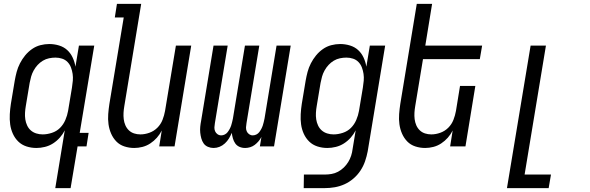

<svg xmlns="http://www.w3.org/2000/svg" viewBox="-20 -755 3040 990"><path d="M200 -62Q223 -62 247.5 -70Q272 -78 289.5 -95.5Q307 -113 317 -136.5Q327 -160 331 -183L351 -303Q354 -321 355.5 -339Q357 -357 354.5 -374Q352 -391 346 -407Q340 -423 328.5 -435Q317 -447 300.5 -452.5Q284 -458 266 -458Q250 -458 233 -454.5Q216 -451 201 -442Q186 -433 174 -420Q162 -407 153.5 -391.5Q145 -376 140.5 -360Q136 -344 133 -328L113 -208Q110 -191 109 -173.5Q108 -156 110.5 -139.5Q113 -123 120 -108Q127 -93 139 -82.5Q151 -72 167 -67Q183 -62 200 -62ZM265 215 314 -83Q304 -63 288.5 -45.5Q273 -28 253.5 -15.5Q234 -3 211.5 2.5Q189 8 168 8Q141 8 116.5 0Q92 -8 74.5 -25Q57 -42 46.5 -65Q36 -88 32.5 -113.5Q29 -139 30.5 -166Q32 -193 36 -219L56 -339Q60 -362 66 -384.5Q72 -407 83 -428.5Q94 -450 109.5 -469Q125 -488 145 -502Q165 -516 188 -522Q211 -528 234 -528Q260 -528 284.5 -520.5Q309 -513 326.5 -497Q344 -481 354.5 -458.5Q365 -436 369 -411L387 -520H466L391 -70H437L426 0H380L344 215Z M672 8Q646 8 621.5 0Q597 -8 580 -25.5Q563 -43 553 -66Q543 -89 539.5 -114.5Q536 -140 538 -166.5Q540 -193 544 -219L618 -665H572L583 -735H708L621 -208Q618 -191 617 -174Q616 -157 618 -140.5Q620 -124 626.5 -109Q633 -94 644.5 -83Q656 -72 671.5 -67Q687 -62 704 -62Q727 -62 750.5 -70.5Q774 -79 791.5 -96.5Q809 -114 818 -137Q827 -160 831 -183L887 -520H966L880 0H801L814 -82Q804 -62 789 -45Q774 -28 755 -15.5Q736 -3 714.5 2.5Q693 8 672 8Z M1081 8Q1066 8 1052 2Q1038 -4 1030 -15.5Q1022 -27 1018 -41.5Q1014 -56 1012.5 -71Q1011 -86 1012.5 -101.5Q1014 -117 1017 -132L1081 -520H1154L1088 -120Q1086 -109 1085.5 -98.5Q1085 -88 1089 -78.5Q1093 -69 1101.5 -63Q1110 -57 1121 -57Q1130 -57 1139 -61.5Q1148 -66 1154 -74Q1160 -82 1164.5 -90.5Q1169 -99 1172 -108Q1175 -117 1177 -126Q1179 -135 1181 -144L1243 -520H1317L1251 -120Q1249 -109 1248.5 -98.5Q1248 -88 1252 -78.5Q1256 -69 1264.5 -63Q1273 -57 1283 -57Q1293 -57 1302 -61.5Q1311 -66 1317 -74Q1323 -82 1327.5 -90.5Q1332 -99 1335 -108Q1338 -117 1340 -126Q1342 -135 1344 -144L1406 -520H1479L1393 0H1320L1328 -49Q1322 -37 1313 -26.5Q1304 -16 1293.5 -8Q1283 0 1270 4Q1257 8 1244 8Q1228 8 1214.5 2Q1201 -4 1193 -15.5Q1185 -27 1181 -41Q1177 -55 1175 -70Q1169 -55 1160.5 -41Q1152 -27 1139.5 -15.5Q1127 -4 1112 2Q1097 8 1081 8Z M1546 215 1547 145H1655Q1672 145 1689.5 142Q1707 139 1723 130.5Q1739 122 1752.5 109Q1766 96 1775.5 80.5Q1785 65 1790.5 48Q1796 31 1798 14L1814 -83Q1804 -63 1788.5 -45.5Q1773 -28 1753.5 -15.5Q1734 -3 1711.5 2.5Q1689 8 1668 8Q1641 8 1616.5 0Q1592 -8 1574.5 -25Q1557 -42 1546.5 -65Q1536 -88 1532.5 -113.5Q1529 -139 1530.5 -166Q1532 -193 1536 -219L1556 -339Q1560 -362 1566 -384.5Q1572 -407 1583 -428.5Q1594 -450 1609.5 -469Q1625 -488 1645 -502Q1665 -516 1688 -522Q1711 -528 1734 -528Q1760 -528 1784.5 -520.5Q1809 -513 1826.5 -497Q1844 -481 1854.5 -458.5Q1865 -436 1869 -411L1887 -520H1966L1876 25Q1871 51 1862.5 76Q1854 101 1839 124Q1824 147 1802.5 165.5Q1781 184 1756.5 195Q1732 206 1706 210.5Q1680 215 1654 215ZM1700 -62Q1723 -62 1747.5 -70Q1772 -78 1789.5 -95.5Q1807 -113 1817 -136.5Q1827 -160 1831 -183L1851 -303Q1854 -321 1855.5 -339Q1857 -357 1854.5 -374Q1852 -391 1846 -407Q1840 -423 1828.5 -435Q1817 -447 1800.5 -452.5Q1784 -458 1766 -458Q1750 -458 1733 -454.5Q1716 -451 1701 -442Q1686 -433 1674 -420Q1662 -407 1653.5 -391.5Q1645 -376 1640.5 -360Q1636 -344 1633 -328L1613 -208Q1610 -191 1609 -173.5Q1608 -156 1610.5 -139.5Q1613 -123 1620 -108Q1627 -93 1639 -82.5Q1651 -72 1667 -67Q1683 -62 1700 -62Z M2172 8Q2146 8 2121.5 0Q2097 -8 2080 -25.5Q2063 -43 2053 -66Q2043 -89 2039.5 -114.5Q2036 -140 2038 -166.5Q2040 -193 2044 -219L2129 -735H2208L2173 -520H2466L2454 -450H2161L2121 -208Q2118 -191 2117 -174Q2116 -157 2118 -140.5Q2120 -124 2126.5 -109Q2133 -94 2144.5 -83Q2156 -72 2171.5 -67Q2187 -62 2204 -62Q2227 -62 2250.5 -70.5Q2274 -79 2291.5 -96.5Q2309 -114 2318 -137Q2327 -160 2331 -183L2352 -312H2431L2380 0H2301L2314 -82Q2304 -62 2289 -45Q2274 -28 2255 -15.5Q2236 -3 2214.5 2.5Q2193 8 2172 8Z M2594 215 2716 -520H2795L2685 145H2821L2809 215Z"/></svg>

Font: Iosevka
Style: Italic
Weight: 400
Italic angle: -9°
Monospace: yes
Designer: Belleve Invis
Foundry: Belleve Invis
Version: Version 32.5.0; ttfautohint (v1.8.4)